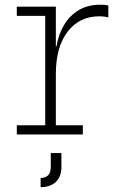

<svg xmlns="http://www.w3.org/2000/svg" viewBox="-20 -556 488 794"><path d="M211 -38H322.5V0H49.5V-38H167V-490.5H49.5V-528.5H211ZM428 -484Q420.5 -486 411.8 -487.2Q403 -488.5 390 -488.5Q308.5 -488.5 259.8 -425.2Q211 -362 211 -250.5L199 -364H213.5Q221.5 -413 244.5 -452Q267.5 -491 305.2 -513.8Q343 -536.5 395 -536.5Q404.5 -536.5 411.8 -535.8Q419 -535 428 -533.5ZM190 77H234V133.5Q234 175.5 210.5 196.8Q187 218 148 218V180Q168 180 179 168.8Q190 157.5 190 133.5Z"/></svg>

Font: Hepta Slab Light
Style: Regular
Weight: 300
Designer: Michael LaGattuta
Foundry: Michael LaGattuta
Version: Version 1.102